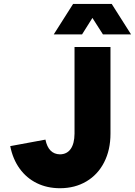

<svg xmlns="http://www.w3.org/2000/svg" viewBox="-20 -947 689 980"><path d="M32.2 -201.2 211.9 -234.4Q227.1 -160.2 286.1 -159.2Q321.8 -159.7 340.8 -186.8Q359.9 -213.9 360.4 -264.6V-707H543.9V-264.6Q543.9 -182.1 511.7 -118.9Q479.5 -55.7 420.9 -21Q362.3 13.7 286.1 13.7Q220.7 13.7 168 -12.2Q115.2 -38.1 80.3 -86.4Q45.4 -134.8 32.2 -201.2ZM353 -926.8H550.3L648.9 -771.5H505.4L451.7 -855.5L398.9 -771.5H254.4Z"/></svg>

Font: Wanted Sans Black
Style: Regular
Weight: 900
Designer: Original Design by Kil Hyung-jin and Kang Hanbin, Wanted Lab, Inc; Hangeul from Source Han Sans by Jang Soo-young and Ka
Foundry: Wanted Lab, Inc.
Version: Version 1.003